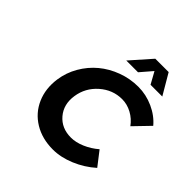

<svg xmlns="http://www.w3.org/2000/svg" viewBox="-234 -1109 1303 1303"><g transform="rotate(45 417.5 -457.0)"><path d="M151.9 -351.1Q162.6 -425.8 200.7 -491.5Q238.8 -557.1 295.2 -604Q351.6 -650.9 424.8 -678Q498 -705.1 576.2 -705.1Q651.4 -705.1 720.9 -673.6Q790.5 -642.1 835 -588.9L727.1 -477.1Q696.8 -519 651.6 -543.5Q606.4 -567.9 558.1 -567.9Q467.8 -567.9 397.7 -506.1Q327.6 -444.3 314 -353Q300.3 -261.7 353 -199.5Q405.8 -137.2 496.1 -137.2Q543 -137.2 594.7 -159.4Q646.5 -181.6 689.9 -219.2L768.1 -118.2Q703.6 -60.5 623 -26.9Q542.5 6.8 466.8 6.8Q363.8 6.8 286.6 -40Q209.5 -86.9 173.6 -168.9Q137.7 -251 151.9 -351.1ZM392.1 -772.9 522.9 -920.9H650.9L737.8 -772.9H625L578.1 -857.9L504.9 -772.9Z"/></g></svg>

Font: Trueno SemiBold
Style: Italic
Weight: 600
Designer: Julieta Ulanovsky
Foundry: Julieta Ulanovsky
Version: Version 3.001b | FøM Fix